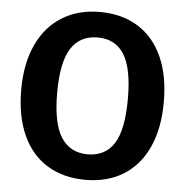

<svg xmlns="http://www.w3.org/2000/svg" viewBox="-52 -758 795 825"><g transform="rotate(5 345.5 -346.0)"><path d="M653 -346Q653 -233 616 -151.5Q579 -70 510 -27Q441 16 346 16Q251 16 181.5 -26.5Q112 -69 75 -150.5Q38 -232 38 -346Q38 -458 75.5 -539.5Q113 -621 182.5 -664.5Q252 -708 346 -708Q441 -708 510 -665.5Q579 -623 616 -542Q653 -461 653 -346ZM193 -346Q193 -214 232 -154Q271 -94 346 -94Q422 -94 460 -153.5Q498 -213 498 -346Q498 -479 460 -538.5Q422 -598 346 -598Q270 -598 231.5 -538Q193 -478 193 -346Z"/></g></svg>

Font: Wolseley Sans SemiBold
Style: Regular
Weight: 600
Designer: Carrois Corporate & Edenspiekermann AG
Foundry: Carrois Corporate GbR & Edenspiekermann AG
Version: Version 4.202